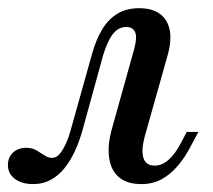

<svg xmlns="http://www.w3.org/2000/svg" viewBox="-52 -447 530 478"><path d="M30.6 11.3Q2.4 11.3 -14.9 -1.6Q-32.3 -14.5 -32.3 -36.3Q-32.3 -54.8 -19.8 -66.9Q-7.3 -79 12.9 -79Q28.2 -79 39.1 -72.6Q50 -66.1 58.9 -60.1Q67.7 -54 77.4 -54Q88.7 -54 97.2 -64.5Q105.6 -75 112.9 -91.5Q120.2 -108.1 125 -126.6L177.4 -313.7Q187.1 -348.4 202.4 -373.8Q217.7 -399.2 240.3 -412.9Q262.9 -426.6 294.4 -426.6Q326.6 -426.6 346 -412.5Q365.3 -398.4 370.6 -371.8Q375.8 -345.2 364.5 -306.5L308.1 -106.5Q299.2 -72.6 305.2 -53.6Q311.3 -34.7 333.1 -34.7Q350.8 -34.7 366.9 -48.4Q383.1 -62.1 397.6 -89.5L412.9 -118.5H441.9L423.4 -83.9Q408.9 -55.6 390.7 -34.3Q372.6 -12.9 350.4 -0.8Q328.2 11.3 300 11.3Q264.5 11.3 244.4 -5.6Q224.2 -22.6 219.8 -53.6Q215.3 -84.7 225.8 -123.4L282.3 -325.8Q286.3 -341.1 286.7 -353.2Q287.1 -365.3 281 -372.6Q275 -379.8 262.1 -379.8Q248.4 -379.8 237.9 -371.4Q227.4 -362.9 219.4 -346.8Q211.3 -330.6 204.8 -309.7L154 -125Q146 -96 134.7 -71.4Q123.4 -46.8 108.5 -28.2Q93.5 -9.7 74.2 0.8Q54.8 11.3 30.6 11.3Z"/></svg>

Font: Playfair 5pt SemiExpanded Light Medium
Style: Italic
Weight: 500
Italic angle: -15.6°
Version: Version 2.001;gftools[0.9.30]